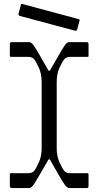

<svg xmlns="http://www.w3.org/2000/svg" viewBox="-20 -952 498 972"><path d="M331.1 -738.8H418Q427.7 -738.8 428.2 -729V-668.9Q428.2 -664.1 422.9 -664.1H335.9Q315.9 -664.1 306.2 -652.8Q296.4 -641.6 281.7 -610.4Q267.1 -579.1 267.1 -537.1V-202.1Q267.1 -160.2 281.7 -128.9Q296.4 -97.7 306.2 -85.9Q315.9 -74.7 335.9 -75.2H422.9Q427.7 -75.2 428.2 -69.8V-9.8Q428.2 0 418 0H331.1Q320.3 0 308.6 -15.6Q296.9 -31.2 271 -77.1Q245.1 -123 233.9 -142.1Q229 -149.9 224.1 -142.1Q212.9 -123 186.5 -77.1Q160.2 -31.2 149.4 -15.6Q137.7 0 127 0H40Q30.3 0 29.8 -9.8V-69.8Q29.8 -74.7 35.2 -75.2H122.1Q142.1 -75.2 151.9 -85.9Q161.6 -96.7 176.3 -128.9Q190.9 -160.2 190.9 -202.1V-537.1Q190.9 -579.1 176.3 -610.4Q161.6 -641.6 151.9 -653.3Q142.1 -664.1 122.1 -664.1H35.2Q30.3 -664.1 29.8 -668.9V-729Q29.8 -738.8 40 -738.8H127Q137.7 -739.3 149.4 -723.6Q161.1 -708 187 -662.1Q212.9 -616.2 224.1 -597.2Q229 -589.4 233.9 -597.2Q245.1 -616.2 271.5 -662.1Q297.9 -708 308.6 -723.6Q319.8 -739.3 331.1 -738.8ZM91.8 -932.1 378.9 -855Q384.8 -853 382.8 -848.1L371.1 -804.2Q369.1 -794.4 358.9 -796.9L81.1 -871.1Q71.3 -874 74.2 -883.8L85.9 -928.2Q85.9 -932.1 91.8 -932.1Z"/></svg>

Font: BrevierViennese-Regular
Style: Regular
Weight: 400
Designer: Johannes Lang & Ellmer Stefan
Foundry: Johannes Lang & Ellmer Stefan
Version: Version 1.001;PS 001.001;hotconv 1.0.70;makeotf.lib2.5.58329